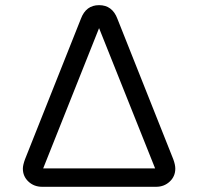

<svg xmlns="http://www.w3.org/2000/svg" viewBox="-20 -718 761 738"><path d="M653.8 -69.8Q653.8 -40 632.3 -20Q610.8 0 580.1 0H142.1Q110.8 0 89.4 -20Q67.9 -40 67.9 -69.8Q67.9 -83.5 76.2 -106L291 -646Q310.5 -698.2 360.8 -698.2Q411.6 -698.2 431.2 -646L646 -106Q653.8 -85 653.8 -69.8ZM576.2 -70.8 360.8 -609.9 146 -70.8Z"/></svg>

Font: Aka-Acid-Varela
Style: Regular
Weight: 400
Designer: Joe Prince, Avraham Cornfeld, Cyberella
Foundry: Joe Prince, Avraham Cornfeld, Cyberella
Version: Version 2.000; ttfautohint (v1.5.33-1714) -l 8 -r 50 -G 200 